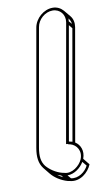

<svg xmlns="http://www.w3.org/2000/svg" viewBox="-104 -824 591 1058"><g transform="rotate(-10 192.0 -295.0)"><path d="M330 -683 213 -22H220C223 -21 223 -20 225 -19L235 -17C270 -8 296 30 277 75C263 108 217 146 175 132L165 130C130 121 97 98 78 75C59 50 54 18 63 -31L178 -683C185 -725 225 -760 267 -760C309 -760 337 -725 330 -683ZM358 -645 250 -29C244 -31 236 -31 231 -34L342 -665ZM360 -669 345 -686C346 -691 346 -697 346 -702C353 -693 359 -682 360 -669ZM207 168 191 149C230 149 266 121 284 90L304 114C288 147 248 177 207 168ZM166 155C155 150 144 143 135 136C142 139 150 142 157 144ZM264 -22 374 -648C378 -673 373 -695 359 -712L329 -748C315 -764 295 -775 270 -775C220 -775 172 -733 163 -683L48 -31C39 20 44 56 66 85L95 121C116 147 149 169 188 180L199 182C254 196 303 154 321 110L292 74C308 31 291 -5 264 -22Z"/></g></svg>

Font: Blanket
Style: Ugh
Weight: 900
Foundry: Cannot Into Space Fonts
Version: Version 0.9